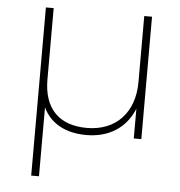

<svg xmlns="http://www.w3.org/2000/svg" viewBox="-51 -568 760 811"><g transform="rotate(5 328.5 -162.5)"><path d="M111 194H144V-98C176 -31 241 3 328 3C422 3 495 -42 529 -126V0H561V-519H528V-239C528 -111 452 -27 327 -27C211 -27 144 -92 144 -216V-519H111Z"/></g></svg>

Font: Chess Sans ExtraLight
Style: Regular
Weight: 275
Designer: Wolf Bōese
Foundry: Wolf Bōese
Version: Version 7.223;Glyphs 3.3 (3306)